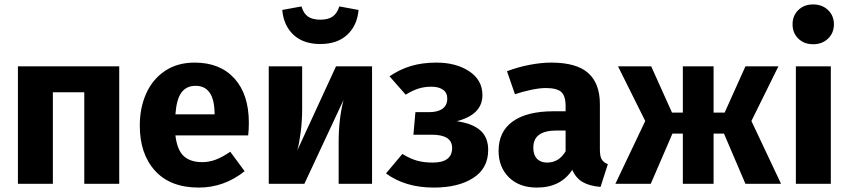

<svg xmlns="http://www.w3.org/2000/svg" viewBox="-20 -831 3837 868"><path d="M361 -414H219V0H61V-531H519V0H361Z M1102 -219H773Q781 -152 811 -125Q841 -98 894 -98Q926 -98 956 -109.5Q986 -121 1021 -145L1086 -57Q993 17 879 17Q750 17 681 -59Q612 -135 612 -263Q612 -344 641 -408.5Q670 -473 726 -510.5Q782 -548 860 -548Q975 -548 1040 -476Q1105 -404 1105 -276Q1105 -243 1102 -219ZM950 -321Q948 -443 864 -443Q823 -443 800.5 -413Q778 -383 773 -314H950Z M1662 0H1511V-189Q1511 -293 1533 -379L1356 0H1195V-531H1346V-339Q1346 -286 1339.5 -234.5Q1333 -183 1324 -151L1499 -531H1662ZM1256 -786 1343 -802Q1352 -770 1372.5 -756Q1393 -742 1428 -742Q1463 -742 1483.5 -756Q1504 -770 1514 -802L1601 -786Q1595 -716 1550 -674Q1505 -632 1428 -632Q1351 -632 1306.5 -674Q1262 -716 1256 -786Z M2161 -401Q2161 -313 2045 -283Q2116 -273 2151.5 -241.5Q2187 -210 2187 -153Q2187 -70 2119.5 -26.5Q2052 17 1941 17Q1812 17 1725 -47L1799 -135Q1835 -113 1866 -104.5Q1897 -96 1936 -96Q2024 -96 2024 -162Q2024 -222 1932 -222H1849L1858 -324H1920Q1959 -324 1980.5 -339.5Q2002 -355 2002 -385Q2002 -412 1982.5 -425.5Q1963 -439 1931 -439Q1897 -439 1870 -430Q1843 -421 1814 -403L1741 -486Q1786 -517 1837.5 -532.5Q1889 -548 1953 -548Q2042 -548 2101.5 -508.5Q2161 -469 2161 -401Z M2728 -89 2695 14Q2646 10 2615 -7.5Q2584 -25 2567 -63Q2515 17 2407 17Q2328 17 2281 -29Q2234 -75 2234 -149Q2234 -236 2298 -282Q2362 -328 2483 -328H2537V-351Q2537 -398 2517 -415.5Q2497 -433 2447 -433Q2421 -433 2384 -425.5Q2347 -418 2308 -405L2272 -509Q2322 -528 2374.5 -538Q2427 -548 2472 -548Q2586 -548 2639 -501Q2692 -454 2692 -360V-154Q2692 -124 2700.5 -110Q2709 -96 2728 -89ZM2537 -147V-241H2498Q2444 -241 2417.5 -222Q2391 -203 2391 -163Q2391 -131 2407.5 -113.5Q2424 -96 2453 -96Q2507 -96 2537 -147Z M3377 -284 3511 0H3350L3253 -227H3206V0H3067V-227H3020L2922 0H2762L2897 -284L2774 -531H2924L3018 -322H3067V-531H3206V-322H3256L3350 -531H3499Z M3736 0H3578V-531H3736ZM3750 -721Q3750 -682 3723.5 -656.5Q3697 -631 3656 -631Q3615 -631 3589 -656.5Q3563 -682 3563 -721Q3563 -760 3589 -785.5Q3615 -811 3656 -811Q3697 -811 3723.5 -785.5Q3750 -760 3750 -721Z"/></svg>

Font: FiraGOUPP
Style: Bold
Weight: 700
Designer: bBox Type
Foundry: bBox Type GmbH
Version: Version 1.001